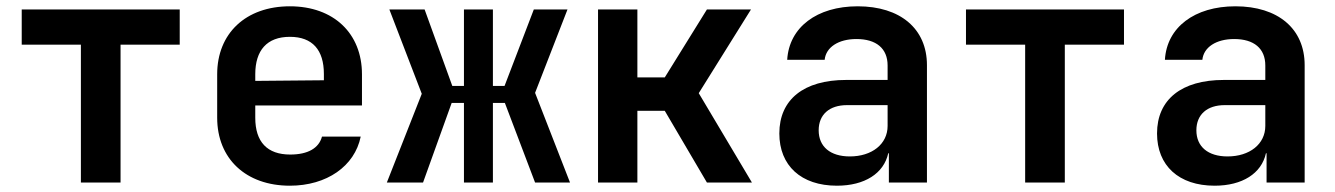

<svg xmlns="http://www.w3.org/2000/svg" viewBox="-20 -580 4240 610"><path d="M363 0V-438H551V-550H49V-438H237V0Z M1130 -344C1130 -474 1040 -560 901 -560C761 -560 670 -474 670 -344V-206C670 -76 761 10 901 10C1018 10 1107 -52 1126 -146H1003C993 -109 958 -89 902 -89C829 -89 791 -129 791 -206V-245H1130ZM791 -344C791 -420 828 -463 901 -463C973 -463 1009 -421 1009 -345V-325L791 -323Z M1324 0 1415 -253H1454V0H1546V-253H1584L1680 0H1791L1680 -285L1783 -550H1676L1583 -307H1546V-550H1454V-307H1417L1329 -550H1217L1320 -282L1209 0Z M2005 0V-228H2092L2226 0H2369L2200 -284L2366 -550H2226L2092 -334H2005V-550H1880V0Z M2705 -560C2575 -560 2487 -493 2481 -390H2600C2604 -430 2644 -456 2701 -456C2764 -456 2800 -426 2800 -372V-326H2668C2534 -326 2456 -264 2456 -156C2456 -54 2525 10 2639 10C2727 10 2788 -29 2802 -93H2804V0H2925V-373C2925 -489 2840 -560 2705 -560ZM2680 -83C2618 -83 2581 -114 2581 -166C2581 -216 2615 -246 2671 -246H2800V-180C2800 -122 2750 -83 2680 -83Z M3363 0V-438H3551V-550H3049V-438H3237V0Z M3905 -560C3775 -560 3687 -493 3681 -390H3800C3804 -430 3844 -456 3901 -456C3964 -456 4000 -426 4000 -372V-326H3868C3734 -326 3656 -264 3656 -156C3656 -54 3725 10 3839 10C3927 10 3988 -29 4002 -93H4004V0H4125V-373C4125 -489 4040 -560 3905 -560ZM3880 -83C3818 -83 3781 -114 3781 -166C3781 -216 3815 -246 3871 -246H4000V-180C4000 -122 3950 -83 3880 -83Z"/></svg>

Font: Tekne LDO
Style: Bold
Weight: 700
Monospace: yes
Designer: Alessio Laiso, Mario Rullo, Paolo Rosset
Foundry: Alessio Laiso
Version: Version 1.000;hotconv 1.0.109;makeotfexe 2.5.65596